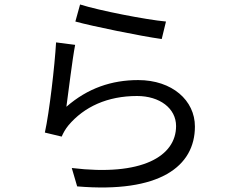

<svg xmlns="http://www.w3.org/2000/svg" viewBox="-20 -801 1040 856"><path d="M316 -705C392 -684 607 -640 701 -627L720 -705C632 -713 422 -754 337 -781ZM315 -601 230 -612C224 -508 200 -300 180 -210L255 -192C262 -208 271 -225 285 -242C355 -325 459 -373 591 -373C692 -373 765 -318 765 -239C765 -104 612 -14 300 -52L324 30C692 61 849 -59 849 -237C849 -353 748 -444 596 -444C478 -444 371 -408 276 -325C285 -389 302 -533 315 -601Z"/></svg>

Font: Noto Sans JP Regular
Style: Regular
Weight: 400
Designer: Ryoko NISHIZUKA (kana & ideographs); Paul D. Hunt (Latin, Greek & Cyrillic); Wenlong ZHANG (bopomofo); Sandoll Communica
Foundry: Adobe Systems Incorporated
Version: Version 1.004;PS 1.004;hotconv 1.0.82;makeotf.lib2.5.63406